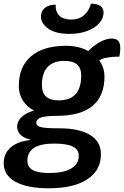

<svg xmlns="http://www.w3.org/2000/svg" viewBox="-50 -806 666 1031"><path d="M591 -502Q516 -502 483 -482Q511 -443 511 -395Q511 -291 447 -237.5Q383 -184 256 -184Q199 -184 173 -176Q147 -168 145 -149Q144 -130 169 -123.5Q194 -117 268 -117Q377 -117 434.5 -81Q492 -45 492 22Q492 109 418.5 157Q345 205 212 205Q96 205 33 170Q-30 135 -30 71Q-30 19 6.5 -13.5Q43 -46 111 -54V-57Q79 -64 60.5 -82Q42 -100 42 -125Q42 -155 67 -178.5Q92 -202 133 -212Q94 -232 72.5 -266.5Q51 -301 51 -344Q51 -448 117 -504Q183 -560 304 -560Q373 -560 424 -532Q453 -562 487 -580.5Q521 -599 550 -599Q574 -599 585 -586.5Q596 -574 596 -546Q596 -529 591 -502ZM386 -400Q386 -440 364 -459.5Q342 -479 295 -479Q236 -479 205.5 -446Q175 -413 175 -349Q175 -267 265 -267Q386 -267 386 -400ZM97 57Q97 91 125.5 107Q154 123 215 123Q291 123 332 99Q373 75 373 30Q373 -3 341 -19Q309 -35 240 -35Q97 -35 97 57ZM170 -717Q170 -747 191.5 -764Q213 -781 249 -781Q247 -744 268 -722.5Q289 -701 332 -701Q374 -701 401 -724Q428 -747 438 -786Q506 -786 506 -739Q506 -708 483.5 -682Q461 -656 419 -640Q377 -624 323 -624Q250 -624 210 -651.5Q170 -679 170 -717Z"/></svg>

Font: Krub SemiBold
Style: Italic
Weight: 600
Italic angle: -8°
Designer: Ekaluck Peanpanawate
Foundry: Cadson Demak Co.,Ltd.
Version: Version 1.000; ttfautohint (v1.6)